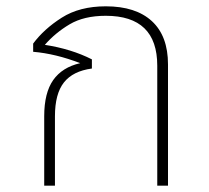

<svg xmlns="http://www.w3.org/2000/svg" viewBox="-20 -588 663 608"><path d="M512 -384V0H478V-380Q478 -538 315 -538Q246 -538 200.5 -511Q155 -484 122 -446Q206 -433 271 -400V-371Q211 -363 182.5 -327Q154 -291 154 -220V0H120V-220Q120 -294 148.5 -334.5Q177 -375 234 -388Q156 -418 85 -424V-450Q119 -496 175.5 -532Q232 -568 315 -568Q410 -568 461 -521Q512 -474 512 -384Z"/></svg>

Font: FiraGO UltraLight
Style: Regular
Weight: 200
Designer: bBox Type
Foundry: bBox Type GmbH
Version: Version 1.001